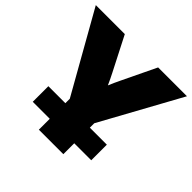

<svg xmlns="http://www.w3.org/2000/svg" viewBox="-179 -908 1088 1088"><g transform="rotate(45 365.0 -364.0)"><path d="M271 0V-248L0 -727.5H232.4L336.9 -523.4Q345.7 -506.3 354 -489Q362.3 -471.7 370.1 -454.1Q377.4 -471.7 385.3 -489Q393.1 -506.3 401.4 -523.4L499.5 -727.5H730.5L467.3 -248V0ZM134.8 -87.4V-212.4H603.5V-87.4Z"/></g></svg>

Font: Inter Display Black
Style: Regular
Weight: 900
Designer: Rasmus Andersson
Foundry: rsms
Version: Version 4.000;git-a52131595